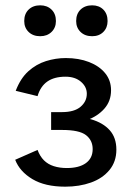

<svg xmlns="http://www.w3.org/2000/svg" viewBox="-20 -695 494 721"><path d="M225 6Q149 6 101.5 -22.5Q54 -51 37 -95L121 -132Q130 -108 145 -93Q160 -78 182 -71Q204 -64 231 -64Q277 -64 302.5 -82.5Q328 -101 328 -135Q328 -168 303 -187.5Q278 -207 213 -207H172V-274H213Q259 -274 282.5 -294Q306 -314 306 -343Q306 -369 284 -388Q262 -407 226 -407Q184 -407 158 -389Q132 -371 121 -334L39 -354Q57 -401 86.5 -427.5Q116 -454 152.5 -465.5Q189 -477 227 -477Q276 -477 314.5 -462Q353 -447 375 -420Q397 -393 397 -356Q397 -315 371.5 -286.5Q346 -258 305.5 -243.5Q265 -229 217 -229V-260Q277 -260 322 -247Q367 -234 392 -206Q417 -178 417 -133Q417 -88 391 -56.5Q365 -25 321.5 -9.5Q278 6 225 6ZM131 -559Q104 -559 87.5 -575Q71 -591 71 -616Q71 -643 87.5 -659Q104 -675 131 -675Q157 -675 173.5 -659Q190 -643 190 -616Q190 -591 173.5 -575Q157 -559 131 -559ZM326 -559Q299 -559 282.5 -575Q266 -591 266 -616Q266 -643 282.5 -659Q299 -675 326 -675Q352 -675 368 -659Q384 -643 384 -616Q384 -591 368 -575Q352 -559 326 -559Z"/></svg>

Font: Ysabeau SC SemiBold
Style: Regular
Weight: 600
Designer: Christian Thalmann (Catharsis Fonts)
Version: Version 2.001;gftools[0.9.30]; featfreeze: smcp